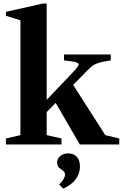

<svg xmlns="http://www.w3.org/2000/svg" viewBox="-20 -842 715 1119"><path d="M14.5 0V-35L99 -54.5V-723.5L14.5 -750V-773L230.5 -821.5H252V-260L414 -430.5Q425.5 -443.5 432 -452Q438.5 -460.5 438.5 -466.5Q438.5 -475 421 -480Q403.5 -485 353 -490V-524.5H625.5V-490Q582 -483.5 558.8 -476.8Q535.5 -470 521.5 -460Q507.5 -450 491 -433.5L406.5 -347L593.5 -54.5L675 -35V0H445L304.5 -242.5L252 -188.5V-54.5L338.5 -35V0ZM348 257.5 325 233Q340 219.5 349.5 203.2Q359 187 359 176Q359 161.5 347.5 153.5Q336 145.5 324.5 135.2Q313 125 313 104Q313 82 331.5 67Q350 52 379 52Q410 52 428 72.5Q446 93 446 129Q446 170 420.5 203.5Q395 237 348 257.5Z"/></svg>

Font: Libre Caslon Text
Style: Bold
Weight: 700
Designer: Pablo Impallari, Rodrigo Fuenzalida, Katja Schimmel
Foundry: Pablo Impallari, Rodrigo Fuenzalida
Version: Version 2.000